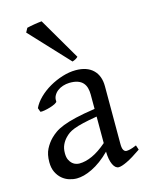

<svg xmlns="http://www.w3.org/2000/svg" viewBox="-113 -798 684 885"><g transform="rotate(-15 229.5 -356.0)"><path d="M171.9 -48.8Q201.2 -48.8 234.1 -63.7Q267.1 -78.6 304.2 -110.8V-237.3Q263.2 -230.5 236.6 -224.1Q210 -217.8 192.9 -211.2Q175.8 -204.6 165.5 -197.3Q155.3 -189.9 147.5 -181.6Q134.8 -168.5 127 -151.6Q119.1 -134.8 119.1 -111.8Q119.1 -92.3 125 -80.1Q130.9 -67.9 139.2 -60.8Q147.5 -53.7 156.5 -51.3Q165.5 -48.8 171.9 -48.8ZM452.1 -40Q410.6 -11.2 383.5 1.7Q356.4 14.6 342.8 14.6Q326.7 14.6 315.9 -7.8Q305.2 -30.3 304.2 -69.8Q282.2 -47.9 260.3 -31.7Q238.3 -15.6 217.3 -5.4Q196.3 4.9 177.5 9.8Q158.7 14.6 143.1 14.6Q125.5 14.6 106.9 8.8Q88.4 2.9 73.5 -9.8Q58.6 -22.5 48.8 -42.5Q39.1 -62.5 39.1 -90.8Q39.1 -127.9 52 -152.8Q64.9 -177.7 83 -195.8Q94.7 -207.5 109.6 -218Q124.5 -228.5 149.2 -238.3Q173.8 -248 210.9 -256.8Q248 -265.6 304.2 -273.9V-342.8Q304.2 -359.4 300.3 -373.8Q296.4 -388.2 287.1 -398.7Q277.8 -409.2 262 -414.8Q246.1 -420.4 222.2 -419.9Q206.5 -419.4 191.4 -414.6Q176.3 -409.7 165 -400.9Q153.8 -392.1 147.5 -380.1Q141.1 -368.2 142.6 -353.5Q143.1 -349.1 132.6 -343.5Q122.1 -337.9 107.7 -333.5Q93.3 -329.1 79.3 -326.7Q65.4 -324.2 59.6 -325.7L52.7 -344.7Q64 -369.1 86.9 -391.6Q109.9 -414.1 139.4 -431.2Q168.9 -448.2 201.9 -458.5Q234.9 -468.8 265.6 -468.8Q319.3 -468.8 348.4 -440.7Q377.4 -412.6 377.4 -362.3V-86.9Q377.4 -66.4 382.8 -57.6Q388.2 -48.8 397 -48.8Q403.8 -48.8 414.6 -51.3Q425.3 -53.7 444.8 -62ZM290 -526.4Q283.7 -520.5 277.3 -517.1Q271 -513.7 262.7 -511.2L90.8 -695.3L101.6 -715.3Q106.4 -716.8 116 -718.5Q125.5 -720.2 136 -722.2Q146.5 -724.1 156.7 -725.3Q167 -726.6 172.9 -727.1Z"/></g></svg>

Font: Gentium Plus Am
Style: Regular
Weight: 400
Designer: J. Victor Gaultney, Annie Olsen, Iska Routamaa, Becca Hirsbrunner
Foundry: SIL International
Version: Version 5.000